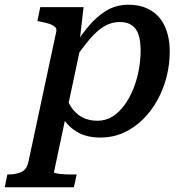

<svg xmlns="http://www.w3.org/2000/svg" viewBox="-96 -568 779 811"><path d="M-76 223 -65 169H-63Q-28 169 -5.5 158.5Q17 148 24 116L142 -436Q144 -447 136 -454.5Q128 -462 111.5 -467.5Q95 -473 72 -477L62 -479L74 -538H257L239 -381L248 -388L132 159Q131 162 138 163.5Q145 165 156.5 166.5Q168 168 181 168.5Q194 169 205 169H228L216 223ZM135 -147 176 -182Q186 -144 204.5 -116Q223 -88 250.5 -73Q278 -58 316 -58Q351 -58 379.5 -76Q408 -94 430 -124.5Q452 -155 467.5 -193.5Q483 -232 490.5 -274Q498 -316 498 -355Q498 -394 489.5 -420.5Q481 -447 461.5 -461Q442 -475 410 -475Q374 -475 343.5 -456.5Q313 -438 282 -401.5Q251 -365 214 -310L197 -340Q234 -403 271.5 -449.5Q309 -496 351.5 -522Q394 -548 446 -548Q502 -548 541.5 -524Q581 -500 601 -455Q621 -410 621 -349Q621 -297 608 -245Q595 -193 570 -147Q545 -101 509 -65Q473 -29 427.5 -8Q382 13 327 13Q273 13 234.5 -8Q196 -29 172 -65.5Q148 -102 135 -147Z"/></svg>

Font: Roboto Serif Medium
Style: Italic
Weight: 500
Italic angle: -10°
Designer: Greg Gazdowicz
Foundry: Commercial Type
Version: Version 1.008